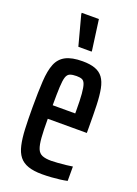

<svg xmlns="http://www.w3.org/2000/svg" viewBox="-140 -774 599 841"><g transform="rotate(20 159.5 -354.0)"><path d="M168 8Q129 8 103 -1Q77 -10 62 -29Q47 -48 40 -79Q33 -110 31 -153Q29 -196 29 -254Q29 -325 32 -375.5Q35 -426 47.5 -457Q60 -488 88.5 -503Q117 -518 167 -518Q202 -518 225.5 -509.5Q249 -501 262.5 -482.5Q276 -464 282 -433.5Q288 -403 289.5 -359Q291 -315 291 -255V-229H109Q109 -175 111.5 -142Q114 -109 121 -91.5Q128 -74 143.5 -67.5Q159 -61 186 -61Q198 -61 217 -62.5Q236 -64 254.5 -66Q273 -68 284 -70V-3Q271 0 252 2.5Q233 5 211 6.5Q189 8 168 8ZM214 -272V-305Q214 -354 211.5 -383Q209 -412 204 -426Q199 -440 189.5 -444Q180 -448 164 -448Q145 -448 133.5 -443.5Q122 -439 117 -424Q112 -409 110.5 -377.5Q109 -346 109 -292H234ZM127 -571 90 -710V-716H170L189 -576V-571Z"/></g></svg>

Font: Saira UltraCondensed SemiBold
Style: Regular
Weight: 600
Width: 1
Designer: Hector Gatti with collaboration of the Omnibus-Type team
Foundry: Omnibus-Type
Version: Version 1.101